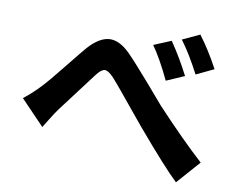

<svg xmlns="http://www.w3.org/2000/svg" viewBox="-80 -866 1159 948"><g transform="rotate(10 500.0 -392.5)"><path d="M629.9 -670.9 716.8 -707Q770.5 -627.9 811.5 -546.9L721.7 -507.8Q671.9 -612.3 629.9 -670.9ZM764.6 -721.7 850.6 -761.7Q902.3 -693.4 949.2 -605.5L861.3 -563.5Q811.5 -659.2 764.6 -721.7ZM161.1 -176.8 42 -300.8Q84 -333 126 -377.9Q152.3 -405.3 223.1 -493.7Q293.9 -582 308.6 -598.6Q361.3 -657.2 410.6 -661.6Q460 -666 514.6 -613.3Q554.7 -573.2 635.7 -479.5Q716.8 -385.7 719.7 -381.8Q860.4 -231.4 961.9 -139.6L858.4 -22.5Q793 -84 641.6 -262.7Q620.1 -288.1 581.1 -335.9Q542 -383.8 511.2 -420.9Q480.5 -458 460 -480.5Q432.6 -508.8 416 -507.3Q399.4 -505.9 377 -477.5Q375 -474.6 223.6 -274.4Q210 -255.9 188 -220.2Q166 -184.6 161.1 -176.8Z"/></g></svg>

Font: GenEi Gothic M Regular
Style: Bold
Weight: 700
Designer: o_tamon (Modified); [Source Han Sans]
Ryoko NISHIZUKA  (kana & ideographs); Paul D. Hunt (Latin, Greek & Cyrillic); Wenl
Version: Version 1.1a;Original Version 1.004